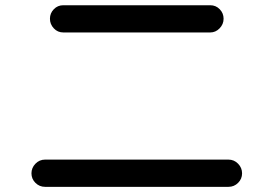

<svg xmlns="http://www.w3.org/2000/svg" viewBox="-20 -725 1040 730"><path d="M220.7 -705.1H779.3Q800.8 -705.1 815.4 -689.9Q830.1 -674.8 830.1 -653.8Q830.1 -632.8 814.9 -617.2Q799.8 -601.6 779.3 -601.6H220.7Q199.2 -601.6 184.6 -617.2Q169.9 -632.8 169.9 -653.8Q169.9 -674.8 184.6 -689.9Q199.2 -705.1 220.7 -705.1ZM151.4 -14.6Q129.9 -14.6 114.7 -29.8Q99.6 -44.9 99.6 -65.9Q99.6 -86.9 114.7 -102.5Q129.9 -118.2 151.4 -118.2H848.6Q870.1 -118.2 885.3 -102.5Q900.4 -86.9 900.4 -65.9Q900.4 -44.9 885.3 -29.8Q870.1 -14.6 848.6 -14.6Z"/></svg>

Font: Rounded Mgen+ 1mn medium
Style: Regular
Weight: 500
Designer: [Source Han Sans]
Ryoko NISHIZUKA  (kana & ideographs); Paul D. Hunt (Latin, Greek & Cyrillic); Wenlong ZHANG  (bopomofo
Version: Version 1.059.20150602